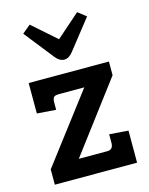

<svg xmlns="http://www.w3.org/2000/svg" viewBox="-116 -846 715 920"><g transform="rotate(-15 241.5 -386.0)"><path d="M448 0H40V-76L297 -414H171Q150 -414 144.5 -406Q139 -398 139 -380V-345L45 -352V-503H443V-435L183 -90H325Q354 -90 354 -124V-166L448 -159ZM357 -771 398 -739 283 -593Q263 -567 240 -567Q215 -567 194 -595L81 -738L122 -772L240 -668Z"/></g></svg>

Font: Bree Serif
Style: Regular
Weight: 400
Designer: Veronika Burian, Jos Scaglione
Foundry: TypeTogether
Version: Version 1.002